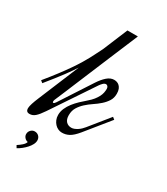

<svg xmlns="http://www.w3.org/2000/svg" viewBox="-251 -680 820 942"><g transform="rotate(30 159.0 -209.0)"><path d="M184.1 -43.9Q192.9 -43.9 201.7 -47.6Q210.4 -51.3 218.5 -56.6Q226.6 -62 233.6 -68.8Q240.7 -75.7 246.1 -82.5L335.4 -192.9L347.7 -183.1L239.7 -49.8Q215.8 -20.5 196.3 -10Q176.8 0.5 155.3 0Q144.5 0 134 -4.9Q123.5 -9.8 115.5 -18.6Q107.4 -27.3 102.3 -39.6Q97.2 -51.8 97.2 -66.4Q97.2 -85.9 105.2 -104.2Q113.3 -122.6 126.2 -139.2Q139.2 -155.8 155 -170.9Q170.9 -186 187 -199.7Q203.1 -213.4 213.4 -226.3Q223.6 -239.3 229.7 -251.2Q235.8 -263.2 238 -274.4Q240.2 -285.6 240.2 -295.9Q240.2 -303.7 236.1 -309.1Q231.9 -314.5 226.1 -314.5Q217.8 -314.5 209.7 -306.4Q201.7 -298.3 196.8 -291L37.6 -53.2Q18.6 -24.9 4.4 -12.5Q-9.8 0 -26.9 0Q-38.1 0 -42.7 -5.6Q-47.4 -11.2 -47.4 -21Q-46.9 -32.2 -41.5 -49.1Q-36.1 -65.9 -26.4 -88.9L68.8 -317.9Q61 -305.7 50.8 -290.8Q40.5 -275.9 26.4 -256.8Q12.2 -237.8 -6.1 -214.4Q-24.4 -190.9 -47.9 -162.1L-60.1 -171.9Q-27.3 -211.9 -3.2 -243.9Q21 -275.9 38.8 -301.8Q56.6 -327.6 69.3 -348.4Q82 -369.1 91.8 -387.5Q101.6 -405.8 109.6 -422.1Q117.7 -438.5 126.5 -455.6L184.6 -595.2H243.7Q207 -508.3 179.2 -441.7Q151.4 -375 130.6 -325.4Q109.9 -275.9 95.5 -241.5Q81.1 -207 71.8 -184.6Q49.3 -131.3 44.9 -121.1Q43 -115.7 43 -111.8Q43 -105.5 46.9 -105.5Q52.2 -105.5 58.6 -115.2L174.3 -293Q191.4 -319.3 210.4 -336.2Q229.5 -353 250 -353Q257.8 -353 265.6 -350.6Q273.4 -348.1 280 -342Q286.6 -335.9 290.8 -325.7Q294.9 -315.4 294.9 -299.8Q294.9 -275.9 283.7 -258.3Q272.5 -240.7 255.6 -225.8Q238.8 -210.9 219 -197.8Q199.2 -184.6 182.4 -169.2Q165.5 -153.8 154.3 -135.3Q143.1 -116.7 143.1 -91.3Q143.1 -67.9 154.5 -55.9Q166 -43.9 184.1 -43.9ZM-5.4 163.6Q7.3 155.8 19.5 145Q31.7 134.3 34.7 123.5Q22.9 121.1 15.6 112.3Q8.3 103.5 8.3 93.3Q8.3 79.6 17.6 70.3Q26.9 61 39.1 61Q53.2 61 62.5 70.3Q71.8 79.6 71.8 93.8Q71.8 105.5 65.4 117.4Q59.1 129.4 49.1 140.4Q39.1 151.4 26.9 161.1Q14.6 170.9 2.4 177.2Z"/></g></svg>

Font: Dynalight
Style: Regular
Weight: 400
Version: Version 1.000